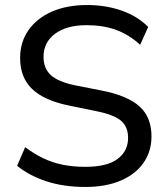

<svg xmlns="http://www.w3.org/2000/svg" viewBox="-20 -734 668 763"><path d="M319 9Q234 9 166 -13Q98 -35 48 -75L80 -149Q115 -123 151 -105.5Q187 -88 228.5 -79.5Q270 -71 319 -71Q406 -71 447.5 -102.5Q489 -134 489 -186Q489 -231 460 -255Q431 -279 359 -293L252 -315Q155 -335 107.5 -380.5Q60 -426 60 -504Q60 -567 93.5 -614.5Q127 -662 186.5 -688Q246 -714 326 -714Q400 -714 463 -692Q526 -670 569 -627L537 -556Q492 -597 440.5 -615.5Q389 -634 324 -634Q245 -634 199 -600Q153 -566 153 -508Q153 -462 182 -435.5Q211 -409 278 -395L385 -374Q487 -354 534.5 -311Q582 -268 582 -192Q582 -132 550 -86.5Q518 -41 459 -16Q400 9 319 9Z"/></svg>

Font: Mulish ExtraLight Medium
Style: Regular
Weight: 500
Version: Version 3.603